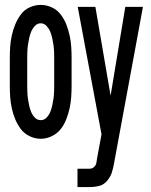

<svg xmlns="http://www.w3.org/2000/svg" viewBox="-20 -558 616 783"><path d="M296 205H346Q365 205 383.5 200.5Q402 196 415 181.5Q428 167 435 149Q439 137 441.5 126Q444 115 446 103L563 -530H491L431 -168L369 -530H297L394 -10L376 87Q375 97 373 106.5Q371 116 363.5 123Q356 130 346 130H296ZM146 8Q169 8 191 -2.5Q213 -13 227.5 -31.5Q242 -50 250.5 -72Q259 -94 264 -117Q269 -140 270.5 -163.5Q272 -187 272 -210V-320Q272 -344 270.5 -367Q269 -390 264 -413Q259 -436 250.5 -458Q242 -480 227.5 -499Q213 -518 191 -528Q169 -538 146 -538Q123 -538 101 -528Q79 -518 65 -499Q51 -480 42 -458Q33 -436 28 -413Q23 -390 21.5 -367Q20 -344 20 -320V-210Q20 -187 21.5 -163.5Q23 -140 28 -117Q33 -94 42 -72Q51 -50 65 -31.5Q79 -13 101 -2.5Q123 8 146 8ZM146 -68Q132 -68 122 -78.5Q112 -89 107 -101.5Q102 -114 99 -127.5Q96 -141 94 -155Q92 -169 91.5 -182.5Q91 -196 91 -210V-320Q91 -334 91.5 -347.5Q92 -361 94 -375Q96 -389 99 -402.5Q102 -416 107 -428.5Q112 -441 122 -452Q132 -463 146 -463Q160 -463 170 -452Q180 -441 185 -428.5Q190 -416 193 -402.5Q196 -389 198 -375Q200 -361 200.5 -347.5Q201 -334 201 -320V-210Q201 -196 200.5 -182.5Q200 -169 198 -155Q196 -141 193 -127.5Q190 -114 185 -101.5Q180 -89 170 -78.5Q160 -68 146 -68Z"/></svg>

Font: Iosevka SS01 Extended
Style: Regular
Weight: 400
Width: 7
Monospace: yes
Designer: Belleve Invis
Foundry: Belleve Invis
Version: Version 3.4.7; ttfautohint (v1.8.3)